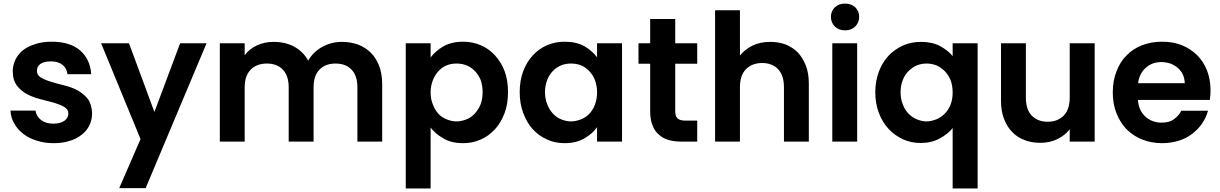

<svg xmlns="http://www.w3.org/2000/svg" viewBox="-20 -798 6874 1082"><path d="M499 -158.2Q499 -123 483.9 -91.8Q470.2 -62.5 440.9 -39.1Q411.1 -15.1 372.1 -3.9Q333.5 8.8 280.8 8.8Q229.5 8.8 186 -5.9Q141.1 -19.5 109.9 -44.9Q78.1 -69.3 60.1 -103Q40.5 -135.7 39.1 -174.8H180.2Q184.6 -142.6 210.9 -122.1Q237.8 -101.1 279.8 -101.1Q321.3 -101.1 344.2 -118.2Q365.2 -134.8 365.2 -158.2Q365.2 -182.1 341.8 -195.8Q319.8 -208.5 284.2 -219.2L209 -238.8Q165 -250 132.8 -267.1Q96.7 -286.6 75.2 -315.9Q51.8 -346.7 51.8 -397Q51.8 -429.2 66.9 -461.9Q82 -493.2 109.9 -515.1Q135.3 -535.6 179.2 -549.8Q219.7 -563 271 -563Q373.5 -563 431.2 -514.2Q488.3 -464.4 494.1 -379.9H359.9Q356.9 -412.6 333 -432.1Q308.6 -452.1 267.1 -452.1Q229.5 -452.1 208 -438Q188 -423.3 188 -398.9Q188 -374 210.9 -360.8Q235.4 -346.7 268.1 -336.9Q296.9 -328.1 341.8 -316.9Q385.7 -305.7 417 -289.1Q452.1 -269 475.1 -240.2Q497.6 -209 499 -158.2Z M800.8 262.2H651.9L772 -14.2L549.8 -554.2H707L850.1 -167L995.1 -554.2H1144Z M1994.1 -306.2Q1994.1 -371.1 1960.9 -405.8Q1928.2 -439.9 1871.1 -439.9Q1813.5 -439.9 1780.8 -405.8Q1747.1 -372.1 1747.1 -306.2V0H1606.9V-306.2Q1606.9 -371.1 1573.7 -405.8Q1541 -439.9 1483.9 -439.9Q1427.2 -439.9 1393.1 -405.8Q1358.9 -371.6 1358.9 -306.2V0H1218.8V-554.2H1358.9V-486.8Q1385.7 -522.9 1427.7 -542Q1470.2 -562 1522 -562Q1588.4 -562 1637.7 -535.2Q1689 -507.3 1716.8 -456.1Q1744.1 -504.9 1794.9 -533.2Q1846.7 -562 1906.7 -562Q1955.1 -562 1998 -546.9Q2041.5 -529.3 2069.8 -501Q2099.1 -471.7 2116.7 -426.8Q2133.8 -381.3 2133.8 -325.2V0H1994.1Z M2406.7 -474.1Q2433.6 -510.3 2477.5 -536.1Q2523.4 -563 2589.8 -563Q2643.1 -563 2689.9 -543Q2734.4 -523.9 2769.5 -485.8Q2804.7 -447.8 2823.7 -397Q2842.8 -346.2 2842.8 -278.8Q2842.8 -211.9 2823.7 -161.1Q2803.2 -106.4 2769.5 -69.8Q2733.9 -30.8 2689.9 -12.2Q2644.5 8.8 2589.8 8.8Q2522.9 8.8 2478.5 -18.1Q2431.6 -45.4 2406.7 -79.1V264.2H2266.6V-554.2H2406.7ZM2419.9 -208Q2431.2 -177.7 2451.7 -155.8Q2470.2 -135.7 2498.5 -125Q2526.4 -113.8 2552.7 -113.8Q2578.1 -113.8 2607.9 -125Q2633.8 -134.8 2654.8 -157.2Q2675.8 -179.7 2688 -209Q2699.7 -240.2 2699.7 -278.8Q2699.7 -317.4 2688 -349.1Q2674.8 -378.9 2654.8 -398.9Q2632.8 -420.9 2607.9 -430.2Q2582 -439.9 2552.7 -439.9Q2522.9 -439.9 2498.5 -430.2Q2472.7 -420.4 2451.7 -397.9Q2431.2 -376 2419.9 -347.2Q2406.7 -315.4 2406.7 -276.9Q2406.7 -238.3 2419.9 -208Z M2908.7 -278.8Q2908.7 -343.8 2928.7 -397Q2948.2 -448.7 2982.4 -485.8Q3017.1 -523.4 3062.5 -543Q3109.4 -563 3161.6 -563Q3228 -563 3274.4 -537.1Q3318.4 -510.3 3344.7 -475.1V-554.2H3485.4V0H3344.7V-81.1Q3318.8 -44.4 3273.4 -18.1Q3227.5 8.8 3160.6 8.8Q3106.4 8.8 3062.5 -12.2Q3018.1 -31.2 2982.4 -69.8Q2949.7 -105.5 2928.7 -161.1Q2908.7 -214.4 2908.7 -278.8ZM3051.3 -278.8Q3051.3 -240.2 3064.5 -209Q3075.2 -180.7 3096.7 -157.2Q3117.7 -134.8 3143.6 -125Q3171.4 -113.8 3197.3 -113.8Q3223.6 -113.8 3253.4 -125Q3280.3 -135.7 3300.3 -155.8Q3321.8 -178.7 3332.5 -208Q3344.7 -239.3 3344.7 -276.9Q3344.7 -314.5 3332.5 -347.2Q3321.8 -375 3300.3 -397.9Q3277.8 -420.4 3253.4 -430.2Q3227.5 -439.9 3197.3 -439.9Q3168 -439.9 3143.6 -430.2Q3118.7 -420.9 3096.7 -398.9Q3075.7 -377.9 3064.5 -349.1Q3051.3 -317.4 3051.3 -278.8Z M3578.1 -554.2H3644V-690.9H3785.2V-554.2H3909.2V-439H3785.2V-170.9Q3785.2 -142.6 3798.3 -130.9Q3811 -118.2 3844.2 -118.2H3909.2V0H3821.3Q3780.8 0 3749 -8.8Q3716.3 -17.6 3693.4 -39.1Q3668.9 -59.1 3657.2 -91.8Q3644 -123.5 3644 -171.9V-439H3578.1Z M4149.9 -484.9Q4177.2 -519.5 4220.7 -541Q4263.2 -562 4321.8 -562Q4367.2 -562 4408.7 -546.9Q4450.7 -528.8 4477.1 -501Q4503.9 -472.7 4522 -426.8Q4538.1 -383.8 4538.1 -325.2V0H4397.9V-306.2Q4397.9 -373.5 4364.7 -408.2Q4331.5 -442.9 4274.9 -442.9Q4218.8 -442.9 4184.1 -408.2Q4149.9 -374 4149.9 -306.2V0H4009.8V-740.2H4149.9Z M4810.5 0H4670.4V-554.2H4810.5ZM4662.6 -703.1Q4662.6 -734.9 4684.6 -756.8Q4707 -777.8 4741.7 -777.8Q4777.3 -777.8 4799.8 -756.8Q4821.8 -734.9 4821.8 -703.1Q4821.8 -670.9 4799.8 -648.9Q4777.8 -627 4741.7 -627Q4706.5 -627 4684.6 -648.9Q4662.6 -670.9 4662.6 -703.1Z M4912.6 -277.8Q4912.6 -340.8 4932.6 -394Q4951.7 -445.3 4987.3 -483.9Q5020 -519 5069.3 -542Q5116.2 -562 5170.4 -562Q5233.9 -562 5278.3 -538.1Q5323.7 -512.7 5348.6 -481.9V-554.2H5489.3V264.2H5348.6V-76.2Q5324.2 -44.4 5276.4 -18.1Q5230 7.8 5167.5 7.8Q5113.8 7.8 5068.4 -13.2Q5021.5 -34.7 4987.3 -71.8Q4952.1 -109.9 4932.6 -162.1Q4912.6 -215.3 4912.6 -277.8ZM5068.4 -208Q5079.6 -177.7 5101.6 -155.8Q5121.6 -135.7 5148.4 -125Q5176.3 -113.8 5201.2 -113.8Q5225.6 -113.8 5255.4 -125Q5282.2 -135.7 5302.2 -155.8Q5323.2 -175.3 5336.4 -207Q5348.6 -238.3 5348.6 -276.9Q5348.6 -315.4 5336.4 -348.1Q5323.2 -377.9 5302.2 -398.9Q5278.8 -420.9 5255.4 -430.2Q5229.5 -439.9 5201.2 -439.9Q5172.9 -439.9 5148.4 -430.2Q5125 -420.9 5101.6 -398.9Q5080.1 -378.9 5068.4 -349.1Q5055.2 -317.4 5055.2 -277.8Q5055.2 -238.3 5068.4 -208Z M6008.3 -69.8Q5982.9 -35.6 5939 -14.2Q5896.5 6.8 5843.3 6.8Q5791.5 6.8 5753.9 -8.8Q5713.4 -23.4 5684.1 -54.2Q5655.8 -82.5 5638.2 -127.9Q5621.1 -171.9 5621.1 -229V-554.2H5761.2V-249Q5761.2 -181.2 5793.9 -147Q5827.6 -111.8 5884.3 -111.8Q5939.9 -111.8 5975.1 -147Q6008.3 -181.6 6008.3 -249V-554.2H6148.9V0H6008.3Z M6524.9 -448.2Q6473.6 -448.2 6438 -417Q6400.4 -384.3 6393.6 -329.1H6656.7Q6655.3 -357.4 6646 -377.9Q6637.2 -397 6616.7 -416Q6597.2 -431.6 6575.7 -439.9Q6548.3 -448.2 6524.9 -448.2ZM6251 -276.9Q6251 -343.8 6272 -396Q6292 -449.2 6328.6 -485.8Q6364.3 -522.9 6416 -543Q6467.8 -563 6528.8 -563Q6590.8 -563 6638.7 -543.9Q6687 -524.9 6725.6 -487.8Q6762.2 -451.2 6781.7 -401.9Q6801.8 -350.1 6801.8 -289.1Q6801.8 -271 6800.8 -262.2L6797.9 -234.9H6392.6Q6397 -174.3 6435.5 -140.1Q6473.1 -106.9 6525.9 -106.9Q6570.8 -106.9 6596.7 -127Q6625.5 -148.9 6636.7 -173.8H6787.6Q6776.9 -135.3 6754.9 -103Q6733.9 -71.3 6698.7 -43.9Q6665 -18.1 6622.6 -4.9Q6577.6 8.8 6528.8 8.8Q6469.7 8.8 6418 -11.2Q6367.7 -30.8 6329.6 -68.8Q6293.9 -104.5 6272 -159.2Q6251 -211.4 6251 -276.9Z"/></svg>

Font: PoppinsZ SemiBold
Style: Regular
Weight: 600
Designer: Ninad Kale (Devanagari), Jonny Pinhorn (Latin)
Foundry: Indian Type Foundry
Version: Version 3.002;FEAKit 1.0